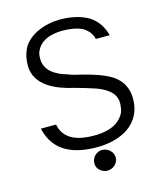

<svg xmlns="http://www.w3.org/2000/svg" viewBox="-122 -779 853 1015"><g transform="rotate(-15 304.0 -271.5)"><path d="M284.2 -321.3C321.3 -311.5 358.4 -299.8 394.5 -288.1C444.3 -269.5 496.1 -240.2 496.1 -181.6C496.1 -161.1 491.2 -129.9 477.5 -114.3C442.4 -62.5 377.9 -50.8 319.3 -50.8C240.2 -50.8 156.2 -70.3 139.6 -159.2H56.6C85.9 -26.4 194.3 12.7 319.3 12.7C448.2 12.7 568.4 -45.9 568.4 -186.5C568.4 -241.2 546.9 -284.2 502.9 -316.4C458 -345.7 403.3 -362.3 351.6 -376C335 -379.9 318.4 -383.8 303.7 -387.7C289.1 -391.6 276.4 -395.5 265.6 -400.4C249 -405.3 230.5 -411.1 215.8 -419.9C175.8 -439.5 148.4 -470.7 148.4 -516.6C148.4 -527.3 149.4 -538.1 151.4 -546.9C172.9 -611.3 238.3 -629.9 299.8 -629.9C335.9 -629.9 377.9 -625 410.2 -608.4C434.6 -592.8 454.1 -571.3 460 -542H536.1C523.4 -588.9 500 -626 459 -653.3C410.2 -681.6 355.5 -690.4 299.8 -690.4C224.6 -690.4 126 -657.2 92.8 -583C82 -558.6 76.2 -531.2 76.2 -499C76.2 -386.7 192.4 -341.8 284.2 -321.3ZM339.8 146.5C355.5 146.5 369.1 140.6 380.9 130.9C391.6 120.1 399.4 107.4 399.4 90.8C399.4 76.2 393.6 60.5 381.8 50.8C371.1 40 354.5 33.2 339.8 33.2C308.6 33.2 282.2 59.6 282.2 90.8C282.2 107.4 287.1 120.1 299.8 130.9C304.7 135.7 312.5 140.6 319.3 142.6C322.3 143.6 325.2 144.5 329.1 145.5C332 146.5 335.9 146.5 339.8 146.5Z"/></g></svg>

Font: My Font
Style: Regular
Weight: 400
Designer: Alfredo Marco Pradil
Version: Version 0.001